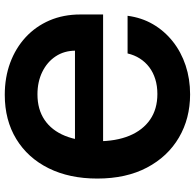

<svg xmlns="http://www.w3.org/2000/svg" viewBox="-26 -752 790 777"><g transform="rotate(90 368.5 -364.0)"><path d="M364.3 11.2Q293.9 11.2 234.6 -10.7Q175.3 -32.7 131.3 -73.2Q87.4 -113.8 63.2 -169.9Q39.1 -226.1 39.1 -294.4V-386.7H592.3V-272.9H150.9L185.5 -275.9Q185.5 -229.5 208.5 -194.8Q231.4 -160.2 271.5 -140.6Q311.5 -121.1 362.3 -121.1Q423.3 -121.1 465.8 -149.9Q508.3 -178.7 530.3 -232.9Q552.2 -287.1 552.2 -363.3Q552.2 -439 529.8 -493.2Q507.3 -547.4 464.6 -576.9Q421.9 -606.4 360.8 -606.4Q328.1 -606.4 300.8 -597.9Q273.4 -589.4 252.4 -573.5Q231.4 -557.6 217.3 -535.4Q203.1 -513.2 196.8 -485.8H44.4Q51.8 -542.5 78.6 -588.6Q105.5 -634.8 148.2 -668.7Q190.9 -702.6 245.4 -720.7Q299.8 -738.8 362.3 -738.8Q460 -738.8 537.1 -693.6Q614.3 -648.4 658.7 -564.2Q703.1 -480 703.1 -363.3Q703.1 -250.5 661.4 -166.3Q619.6 -82 543.2 -35.4Q466.8 11.2 364.3 11.2Z"/></g></svg>

Font: Inter 28pt
Style: Bold
Weight: 700
Designer: Rasmus Andersson
Foundry: rsms
Version: Version 4.001;git-66647c0bb